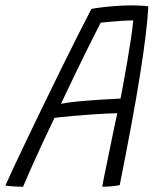

<svg xmlns="http://www.w3.org/2000/svg" viewBox="-48 -685 578 712"><path d="M37.5 7.5Q29.5 7.5 20.2 7.2Q11 7 1.8 6.2Q-7.5 5.5 -15.2 4.8Q-23 4 -28 3Q-18 -20 3.5 -66Q25 -112 54 -172.5Q83 -233 115.5 -300Q148 -367 180.5 -433Q213 -499 241.8 -556Q270.5 -613 291 -652Q303 -654.5 327 -657.5Q351 -660.5 381 -662.8Q411 -665 440.5 -665Q455.5 -665 472.2 -664.2Q489 -663.5 502 -661.5Q500 -617.5 492.2 -553.8Q484.5 -490 471.2 -406.8Q458 -323.5 439 -221.5Q420 -119.5 396 1.5Q387 3.5 375.8 4.8Q364.5 6 353 6.8Q341.5 7.5 331 7.5Q333.5 -7 339 -34Q344.5 -61 351.5 -94.8Q358.5 -128.5 365.2 -162Q372 -195.5 377.8 -223Q383.5 -250.5 387 -265Q371 -265 344.5 -263.8Q318 -262.5 287.5 -260.2Q257 -258 228.8 -255.5Q200.5 -253 180.2 -251Q160 -249 154 -248Q130.5 -199.5 107.8 -150.2Q85 -101 66.5 -59.5Q48 -18 37.5 7.5ZM178 -300Q202 -305 241 -308.8Q280 -312.5 322.5 -315.2Q365 -318 399 -319.5Q402.5 -338 409.5 -375.2Q416.5 -412.5 424 -457Q431.5 -501.5 437.8 -542.5Q444 -583.5 446 -609.5Q432.5 -609.5 407.5 -608Q382.5 -606.5 359.2 -604.2Q336 -602 325.5 -601Q319.5 -589 306 -562.8Q292.5 -536.5 273.2 -497.5Q254 -458.5 229.8 -408.5Q205.5 -358.5 178 -300Z"/></svg>

Font: Grandstander Thin ExtraLight
Style: Italic
Weight: 250
Italic angle: -15°
Version: Version 1.200